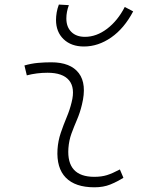

<svg xmlns="http://www.w3.org/2000/svg" viewBox="-20 -795 626 825"><path d="M495.1 -66.9 510.3 -31.2Q483.4 -14.2 453.9 -2.2Q424.3 9.8 385.7 9.8Q303.2 9.8 262.7 -31.7Q222.2 -73.2 227.1 -153.3Q229.5 -189.9 241.2 -224.4Q252.9 -258.8 266.6 -291.5Q280.3 -324.2 287.6 -355Q303.7 -417.5 276.6 -450Q249.5 -482.4 184.6 -482.4Q138.2 -482.4 95.2 -471.2L85 -513.7Q113.8 -522 142.6 -524.7Q171.4 -527.3 200.2 -527.3Q283.2 -527.3 318.6 -480.7Q354 -434.1 332 -345.2Q323.7 -310.5 310.8 -280.5Q297.9 -250.5 287.1 -221.2Q276.4 -191.9 273.9 -157.7Q265.6 -35.2 385.3 -35.2Q416 -35.2 439.5 -42.5Q462.9 -49.8 495.1 -66.9ZM340.8 -595.2Q286.1 -595.2 253.4 -626.5Q220.7 -657.7 220.7 -709.5Q220.7 -724.6 223.6 -741.7Q226.6 -758.8 232.9 -775.4L275.9 -772.9Q265.1 -743.7 265.1 -715.8Q265.1 -679.2 286.4 -658Q307.6 -636.7 345.2 -636.7Q394.5 -636.7 440.2 -671.4Q485.8 -706.1 516.1 -765.1L552.2 -746.1Q513.7 -672.9 457.8 -634Q401.9 -595.2 340.8 -595.2Z"/></svg>

Font: Cascadia Mono NF ExtraLight
Style: Italic
Weight: 200
Italic angle: -10°
Monospace: yes
Designer: Aaron Bell
Foundry: Saja Typeworks
Version: Version 2404.023; ttfautohint (v1.8.4)